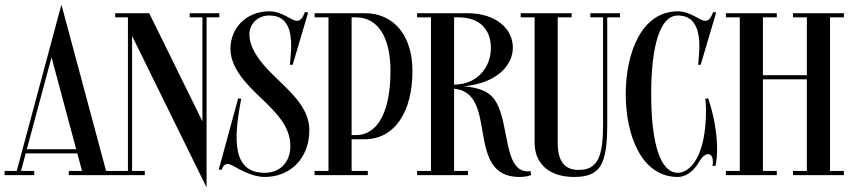

<svg xmlns="http://www.w3.org/2000/svg" viewBox="-40 -757 3693 830"><path d="M225.5 -737 173.5 -544V-543.7L32.3 -18H-20.1V0H107.9V-18H50.8L71.2 -94H294.2L314.6 -18H257.4V0H477.4V-18H418.6ZM182.8 -509.2 289.3 -112H76Z M908 -700H780V-682H835V-232.6L605 -700H458V-682H513V-18H458V0H586V-18H531V-601.6L853 53.2V-682H908Z M1104.2 8C1215.2 8 1297.2 -73 1297.2 -194C1297.2 -281 1231.2 -344 1186.2 -389C1141.2 -434 1038.2 -518 1038.2 -608.5C1038.2 -652.8 1073 -690 1124.2 -690C1212.8 -690 1225.2 -609 1216.2 -510L1213.2 -477H1225.2L1292.2 -703L1278.2 -705C1268.2 -679 1259.2 -667 1243.2 -667C1220.2 -667 1181.2 -708 1124.2 -708C1025.2 -708 956.2 -637 956.2 -545C956.2 -447 1059.2 -363 1104.2 -318C1149.2 -273 1215.2 -212.5 1215.2 -125.5C1215.2 -56 1171 -10 1104.2 -10C964.2 -10 968.8 -153.5 1002.8 -330L989.5 -331.5L905.5 -23.5H918.8C922.8 -37.5 930.8 -47.5 943.8 -48C956.2 -48.5 971.8 -37 997.8 -23.5C1026.8 -8.5 1067.2 8 1104.2 8Z M1536 -155C1666 -155 1743 -273 1743 -450C1743 -600 1666 -700 1536 -700H1320V-682H1380V-18H1320V0H1550V-18H1480V-155ZM1499 -682C1594.5 -682 1648 -595 1648 -450C1648 -278 1594.5 -173 1499 -173H1480V-682Z M2253 -18C2250 -17.2 2245 -16.2 2242 -16.2C2137 -16.2 2163 -217 2104 -317C2078.3 -362.2 2027.6 -378.9 1964.9 -384C2109.1 -397.4 2177 -475.4 2177 -551C2177 -632.9 2104.6 -698.6 1983 -700V-700H1763V-682H1823V-18H1763V0H1983V-18H1923V-373.4C2117.9 -357 1967.5 8 2205 8C2228 8 2248 4 2256 -1ZM1942 -682C2040 -682 2082 -623 2082 -550C2082 -464.6 2023.2 -392.4 1923 -391V-682Z M2640 -700H2512V-682H2567V-219.5C2567 -82 2545 -22.5 2462.5 -22.5C2407.5 -22.5 2371 -50.5 2371 -140V-682H2431V-700H2211V-682H2271V-140C2271 -51 2332.5 8 2442 8C2556.5 8 2585 -47.5 2585 -219.5V-682H2640Z M3008.5 -330C3010.5 -321 3012 -301 3012 -280C3012 -82 2944 -10 2890 -10C2813 -10 2775 -142 2775 -350C2775 -558 2813 -690 2890 -690C2975 -690 2990 -609 2981 -510L2978 -477H2989L3056 -703L3043 -705C3033 -679 3024 -667 3008 -667C2985 -667 2946 -708 2890 -708C2732 -708 2665 -526 2665 -350C2665 -174 2732 8 2890 8C2923.5 8 2957.2 -14.2 2982.8 -58.2C2995.8 -80.5 3009.8 -90.8 3020.8 -90.8C3036.2 -90.8 3046 -71.8 3040 -40H3053C3057.5 -60.5 3060 -85 3060 -112C3060 -177.5 3046.5 -258 3021.5 -332Z M3608 -700H3388V-682H3448V-432H3258V-682H3318V-700H3098V-682H3158V-18H3098V0H3318V-18H3258V-414H3448V-18H3388V0H3608V-18H3548V-682H3608Z"/></svg>

Font: Picaflor 24 pt
Style: Regular
Weight: 400
Designer: Ariel Martín Pérez
Foundry: Tunera Type Foundry
Version: Version 1.000;hotconv 1.0.109;makeotfexe 2.5.65596